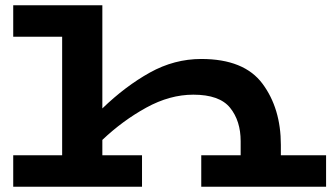

<svg xmlns="http://www.w3.org/2000/svg" viewBox="-20 -706 1257 726"><path d="M1213 -119V0H741V-119H890V-172Q890 -249 850 -298.5Q810 -348 711 -348Q622 -348 533 -299Q444 -250 367 -177V-119H517V0H30V-119H215V-567H30V-686H367V-296Q454 -380 546.5 -431.5Q639 -483 741 -483Q903 -483 972.5 -389.5Q1042 -296 1042 -158V-119Z"/></svg>

Font: BioRhyme Expanded ExtraBold
Style: Regular
Weight: 800
Width: 7
Designer: Aoife Mooney
Foundry: Aoife Mooney Type
Version: Version 1.000